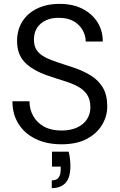

<svg xmlns="http://www.w3.org/2000/svg" viewBox="-20 -732 618 990"><path d="M297 12Q220 12 163 -16Q106 -44 75 -94Q44 -144 44 -210H132Q132 -169 151 -134.5Q170 -100 206.5 -79.5Q243 -59 297 -59Q344 -59 377.5 -74.5Q411 -90 428.5 -117Q446 -144 446 -178Q446 -220 428 -245.5Q410 -271 379.5 -287Q349 -303 309.5 -315Q270 -327 227 -342Q146 -370 107 -411.5Q68 -453 68 -520Q68 -577 94.5 -620Q121 -663 170.5 -687.5Q220 -712 288 -712Q355 -712 404.5 -687Q454 -662 482 -618.5Q510 -575 510 -518H422Q422 -547 407 -575Q392 -603 361.5 -621.5Q331 -640 285 -640Q247 -641 217.5 -627.5Q188 -614 171.5 -589Q155 -564 155 -528Q155 -494 169.5 -473Q184 -452 211.5 -437.5Q239 -423 276 -411Q313 -399 358 -384Q409 -367 448.5 -342.5Q488 -318 510.5 -280Q533 -242 533 -183Q533 -133 506.5 -88.5Q480 -44 428 -16Q376 12 297 12ZM247 238V198Q272 198 282.5 183.5Q293 169 293 141V127H248V50H334Q339 70 341 89Q343 108 343 124Q343 184 318 211Q293 238 247 238Z"/></svg>

Font: DM Sans 24pt
Style: Regular
Weight: 400
Designer: Colophon Foundry, Jonny Pinhorn
Foundry: Colophon Foundry
Version: Version 4.004;gftools[0.9.30]